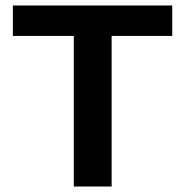

<svg xmlns="http://www.w3.org/2000/svg" viewBox="-20 -680 675 700"><path d="M608 -660V-549H387V0H249V-549H27V-660Z"/></svg>

Font: Elaine Sans SemiBold
Style: Regular
Weight: 600
Designer: Wei Huang
Foundry: Wei Huang
Version: Version 2.001;December 24, 2019;FontCreator 12.0.0.2547 64-b